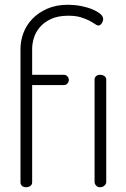

<svg xmlns="http://www.w3.org/2000/svg" viewBox="-20 -786 531 806"><path d="M400 -472Q411 -472 418.5 -466.5Q426 -461 426 -452V-22Q426 -14 418.5 -7Q411 0 400 0Q390 0 383.5 -7Q377 -14 377 -22V-452Q377 -461 383.5 -466.5Q390 -472 400 -472ZM267 -720Q223 -720 193.5 -706Q164 -692 146.5 -671Q129 -650 122 -626Q115 -602 115 -582V-472H249Q257 -472 263 -465.5Q269 -459 269 -451Q269 -442 263 -435.5Q257 -429 249 -429H115V-21Q115 -11 107.5 -5.5Q100 0 89 0Q79 0 72.5 -5.5Q66 -11 66 -21V-581Q66 -615 78.5 -648Q91 -681 116 -707Q141 -733 178.5 -749.5Q216 -766 265 -766Q292 -766 318.5 -761Q345 -756 366 -747.5Q387 -739 400 -728.5Q413 -718 413 -706Q413 -697 407 -688Q401 -679 393 -679Q387 -679 378 -685.5Q369 -692 354.5 -699.5Q340 -707 319 -713.5Q298 -720 267 -720Z"/></svg>

Font: AkaAcidDosis
Style: Light
Weight: 300
Designer: Edgar Tolentino, Pablo Impallari, Igino Marini, Aka-Acid
Foundry: Edgar Tolentino, Pablo Impallari, Igino Marini, Aka-Acid
Version: Version 1.007